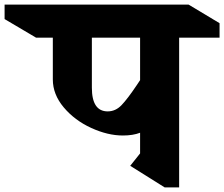

<svg xmlns="http://www.w3.org/2000/svg" viewBox="-146 -806 976 836"><path d="M810 -642H634V10H571L421 -84L464 -138V-228Q433 -216 389 -216Q323 -216 251 -249Q179 -282 131.5 -338.5Q84 -395 84 -460V-642H11L-126 -723V-786H675L810 -705ZM254 -642V-424Q254 -321 323 -321Q357 -321 383 -348Q409 -375 450 -436Q454 -443 464 -457V-642Z"/></svg>

Font: Inknut Antiqua
Style: Bold
Weight: 700
Designer: Claus Eggers Sørensen
Foundry: Claus Eggers Sørensen
Version: Version 1.003; ttfautohint (v1.8.2) -l 8 -r 50 -G 200 -x 14 